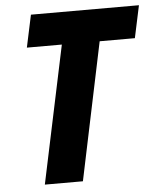

<svg xmlns="http://www.w3.org/2000/svg" viewBox="-52 -759 665 804"><g transform="rotate(-5 281.0 -357.0)"><path d="M104 0H264L385 -578H533L562 -714H108L79 -578H226Z"/></g></svg>

Font: Noto Sans SemiCondensed ExtraBold
Style: Italic
Weight: 800
Width: 4
Italic angle: -12°
Designer: Monotype Design Team
Foundry: Monotype Imaging Inc.
Version: Version 2.013